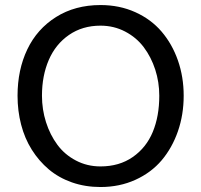

<svg xmlns="http://www.w3.org/2000/svg" viewBox="-20 -732 801 764"><path d="M49.8 -351.1Q49.8 -454.1 88.6 -535.4Q127.4 -616.7 203.1 -664.3Q278.8 -711.9 379.9 -711.9Q455.6 -711.9 518.3 -683.6Q581.1 -655.3 623 -606.2Q665 -557.1 688 -491.5Q710.9 -425.8 710.9 -351.1Q710.9 -275.9 688 -209.7Q665 -143.6 623.3 -94.2Q581.5 -44.9 518.6 -16.4Q455.6 12.2 379.9 12.2Q318.8 12.2 266.1 -6.3Q213.4 -24.9 174.1 -58.1Q134.8 -91.3 106.4 -136.5Q78.1 -181.6 64 -236.3Q49.8 -291 49.8 -351.1ZM147 -351.1Q147 -296.4 163.1 -245.8Q179.2 -195.3 208.3 -156Q237.3 -116.7 282 -93.3Q326.7 -69.8 379.9 -69.8Q454.6 -69.8 508.3 -107.2Q562 -144.5 587.9 -207Q613.8 -269.5 613.8 -351.1Q613.8 -405.3 597.7 -455.1Q581.5 -504.9 552.2 -543.9Q522.9 -583 478 -606.4Q433.1 -629.9 379.9 -629.9Q308.1 -629.9 254.6 -593Q201.2 -556.2 174.1 -493.4Q147 -430.7 147 -351.1Z"/></svg>

Font: ABeeZee
Style: Regular
Weight: 400
Designer: Anja Meiners
Foundry: Anja Meiners
Version: Version 1.002